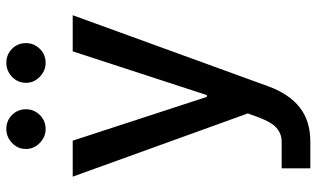

<svg xmlns="http://www.w3.org/2000/svg" viewBox="-217 -578 1000 606"><g transform="rotate(-90 283.0 -275.0)"><path d="M138.5 204.5H54.7V114H139.6Q164.1 113.6 182.2 97.8Q200.3 82 214.8 43.3L228 7.1L28.4 -545.5H142L280.2 -122.2H285.9L424 -545.5H538L313.2 72.8Q289.4 137.4 247 171Q204.5 204.5 138.5 204.5ZM178.6 -631Q153.8 -631 134.8 -649.5Q115.8 -668 115.8 -692.8Q115.8 -719.1 134.8 -737Q153.8 -755 178.6 -755Q205.3 -755 223.2 -737Q241.1 -719.1 241.1 -692.8Q241.1 -668 223.2 -649.5Q205.3 -631 178.6 -631ZM387.4 -631Q362.6 -631 343.6 -649.5Q324.6 -668 324.6 -692.8Q324.6 -719.1 343.6 -737Q362.6 -755 387.4 -755Q414.1 -755 432 -737Q449.9 -719.1 449.9 -692.8Q449.9 -668 432 -649.5Q414.1 -631 387.4 -631Z"/></g></svg>

Font: Inter Zeller Medium
Style: Regular
Weight: 500
Designer: Rasmus Andersson; Joe Bland
Foundry: zeller
Version: Version 3.015;git-dec3a8cb1